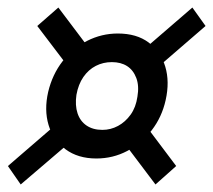

<svg xmlns="http://www.w3.org/2000/svg" viewBox="-20 -490 566 510"><path d="M236 -69Q187 -69 154 -93.5Q121 -118 109 -158Q97 -198 108 -246Q119 -292 146 -327Q173 -362 211.5 -381.5Q250 -401 293 -401Q343 -401 375 -377Q407 -353 419 -313Q431 -273 420 -224Q410 -179 383 -144Q356 -109 318 -89Q280 -69 236 -69ZM35 0 1 -49 147 -175 180 -124ZM393 0 298 -126 354 -174 448 -49ZM252 -145Q274 -145 293.5 -155.5Q313 -166 327 -185.5Q341 -205 345 -233Q350 -262 342 -283Q334 -304 317.5 -314.5Q301 -325 277 -325Q254 -325 234.5 -315Q215 -305 201.5 -285.5Q188 -266 183 -238Q179 -210 186 -189Q193 -168 210 -156.5Q227 -145 252 -145ZM174 -296 79 -421 135 -470 227 -348ZM386 -300 352 -350 491 -470 526 -421Z"/></svg>

Font: Ysabeau Infant SemiBold
Style: Italic
Weight: 600
Italic angle: -12°
Designer: Christian Thalmann (Catharsis Fonts)
Version: Version 2.002; featfreeze: ss01,ss02,lnum